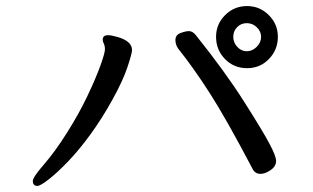

<svg xmlns="http://www.w3.org/2000/svg" viewBox="-20 -672 1040 637"><path d="M104 -55.2Q88.9 -55.2 88.9 -71.8Q88.9 -84 125.5 -126Q162.1 -168 202.1 -231.4Q242.2 -294.9 270 -353.5Q297.9 -412.1 313 -454.1Q328.1 -496.1 328.1 -508.1Q328.1 -520 324.5 -527.1Q320.8 -534.2 320.8 -540Q320.8 -555.2 337.9 -555.2Q349.1 -555.2 368.2 -549.8Q418 -536.1 418 -505.9Q418 -495.1 403.1 -450Q388.2 -404.8 353 -341.3Q317.9 -277.8 279.5 -225.3Q241.2 -172.9 205.1 -135.5Q168.9 -98.1 141.4 -76.7Q113.8 -55.2 104 -55.2ZM844.2 -95.2Q826.2 -95.2 817.9 -111.8Q729 -280.8 675 -364.5Q621.1 -448.2 570.8 -511.2Q562 -523.9 562 -539.1Q562 -556.2 579.1 -562.5Q596.2 -568.8 606.9 -568.8Q619.1 -568.8 629.9 -555.2Q726.1 -435.1 789.1 -335.9Q852.1 -236.8 874 -195.3Q896 -153.8 896 -138.2Q896 -120.1 877.9 -107.7Q859.9 -95.2 844.2 -95.2ZM846.2 -549.8Q846.2 -567.9 832 -581.5Q817.9 -595.2 798.8 -595.2Q779.8 -595.2 766.8 -582Q753.9 -568.8 753.9 -549.8Q753.9 -530.8 767.3 -516.4Q780.8 -502 798.8 -502Q816.9 -502 831.5 -516.4Q846.2 -530.8 846.2 -549.8ZM799.8 -445.8Q755.9 -445.8 726.3 -476.3Q696.8 -506.8 696.8 -549.8Q696.8 -591.8 726.8 -621.8Q756.8 -651.9 799.8 -651.9Q841.8 -651.9 871.8 -621.8Q901.9 -591.8 901.9 -549.8Q901.9 -506.8 872.3 -476.3Q842.8 -445.8 799.8 -445.8Z"/></svg>

Font: LXGW WenKai Screen
Style: Regular
Weight: 400
Designer: LXGW / Fontworks Inc.
Foundry: LXGW / Fontworks Inc.
Version: Version 1.510;January 18,2025